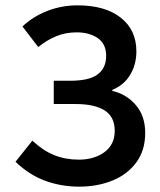

<svg xmlns="http://www.w3.org/2000/svg" viewBox="-20 -686 599 718"><path d="M276 12Q209 12 149 -10Q89 -32 38 -81L101 -160Q142 -122 183.5 -105.5Q225 -89 275 -89Q332 -89 370.5 -117Q409 -145 409 -197Q409 -249 371.5 -273Q334 -297 262 -297H181V-384H242Q314 -384 345.5 -408Q377 -432 377 -477Q377 -522 345.5 -543.5Q314 -565 267 -565Q225 -565 190 -550.5Q155 -536 123 -510L64 -587Q103 -624 156.5 -645Q210 -666 270 -666Q373 -666 431.5 -620Q490 -574 490 -494Q490 -445 467 -406.5Q444 -368 400 -350V-346Q453 -334 488 -293Q523 -252 523 -189Q523 -124 490 -79Q457 -34 401 -11Q345 12 276 12Z"/></svg>

Font: Source Sans Pro SemiBold
Style: Regular
Weight: 600
Designer: Paul D. Hunt
Foundry: Adobe Systems Incorporated
Version: Version 2.045;hotconv 1.0.109;makeotfexe 2.5.65596